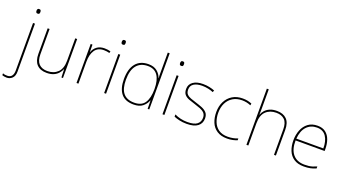

<svg xmlns="http://www.w3.org/2000/svg" viewBox="-119 -1481 4379 2441"><g transform="rotate(20 2070.5 -260.0)"><path d="M78.1 -689.9Q78.1 -702.1 83.3 -711.7Q88.4 -721.2 103 -721.2Q121.1 -721.2 125.7 -711.7Q130.4 -702.1 130.4 -689.9Q130.4 -676.8 125.7 -668Q121.1 -659.2 103 -659.2Q88.4 -659.2 83.3 -668Q78.1 -676.8 78.1 -689.9ZM11.2 240.2Q-7.8 240.2 -22.7 237.1Q-37.6 233.9 -49.8 230V204.1Q-34.7 210.9 -19.3 212.9Q-3.9 214.8 11.2 214.8Q51.3 214.8 70.8 188.5Q90.3 162.1 90.3 116.2V-527.8H116.2V120.1Q116.2 181.2 85.2 210.7Q54.2 240.2 11.2 240.2Z M661.1 -226.1V-527.8H687V0H666L662.1 -110.8H660.2Q647.5 -79.1 624.5 -52.7Q601.1 -24.9 562.5 -7.6Q523.9 9.8 468.3 9.8Q379.9 9.8 334 -39.1Q288.1 -87.9 288.1 -182.1V-527.8H314V-186Q314 -98.1 354 -56.6Q394 -15.1 468.3 -15.1Q554.2 -15.1 607.7 -66.7Q661.1 -118.2 661.1 -226.1Z M1057.1 -536.1Q1081.1 -536.1 1100.6 -533Q1120.1 -529.8 1138.2 -524.9L1132.3 -501Q1113.3 -505.9 1096.2 -508.5Q1079.1 -511.2 1057.1 -511.2Q974.1 -511.2 935.1 -453.1Q896 -395 896 -296.9V0H870.1V-527.8H894L896 -426.8H897.9Q912.1 -473.1 952.6 -504.6Q993.2 -536.1 1057.1 -536.1Z M1256.8 -721.2Q1274.9 -721.2 1279.3 -711.7Q1283.7 -702.1 1283.7 -689.9Q1283.7 -676.8 1279.3 -668Q1274.9 -659.2 1256.8 -659.2Q1241.7 -659.2 1236.8 -668Q1231.9 -676.8 1231.9 -689.9Q1231.9 -702.1 1236.8 -711.7Q1241.7 -721.2 1256.8 -721.2ZM1244.1 0V-527.8H1270V0Z M1643.6 9.8Q1529.3 9.8 1474.4 -58.1Q1419.4 -126 1419.4 -253.9Q1419.4 -391.1 1479 -464.6Q1538.6 -538.1 1651.4 -538.1Q1723.6 -538.1 1768.1 -502Q1812.5 -465.8 1828.6 -414.1H1830.6Q1829.6 -431.2 1829.1 -447.8Q1828.6 -464.4 1828.6 -480.5V-759.8H1854.5V0H1832.5L1830.6 -112.8H1828.6Q1810.5 -63 1766.6 -26.6Q1722.7 9.8 1643.6 9.8ZM1643.6 -15.1Q1743.7 -15.1 1786.1 -80.6Q1828.6 -146 1828.6 -263.2V-266.1Q1828.6 -386.2 1784.4 -449.7Q1740.2 -513.2 1651.4 -513.2Q1552.2 -513.2 1499.3 -448.5Q1446.3 -383.8 1446.3 -253.9Q1446.3 -133.8 1494.4 -74.5Q1542.5 -15.1 1643.6 -15.1Z M2045.9 -721.2Q2064 -721.2 2068.4 -711.7Q2072.8 -702.1 2072.8 -689.9Q2072.8 -676.8 2068.4 -668Q2064 -659.2 2045.9 -659.2Q2030.8 -659.2 2025.9 -668Q2021 -676.8 2021 -689.9Q2021 -702.1 2025.9 -711.7Q2030.8 -721.2 2045.9 -721.2ZM2033.2 0V-527.8H2059.1V0Z M2560.5 -133.8Q2560.5 -66.9 2511 -28.6Q2461.4 9.8 2362.3 9.8Q2307.6 9.8 2262.5 -0.7Q2217.3 -11.2 2188.5 -23.9V-54.2Q2268.1 -15.1 2362.3 -15.1Q2453.6 -15.1 2493.7 -46.6Q2533.7 -78.1 2533.7 -133.8Q2533.7 -172.4 2512.2 -196.8Q2490.2 -220.2 2453.9 -234.6Q2417.5 -249 2373.5 -262.2Q2326.7 -276.4 2289.1 -290.5Q2250.5 -305.2 2228 -331.5Q2205.6 -357.9 2205.6 -407.2Q2205.6 -467.8 2254.6 -502.9Q2303.7 -538.1 2387.7 -538.1Q2434.6 -538.1 2475.1 -529.5Q2515.6 -521 2547.4 -507.8L2536.6 -482.9Q2508.3 -496.1 2467.8 -504.6Q2427.2 -513.2 2387.7 -513.2Q2315.4 -513.2 2273.9 -486.6Q2232.4 -460 2232.4 -407.2Q2232.4 -366.2 2252.9 -344.7Q2273.4 -323.2 2307.4 -311Q2341.3 -298.8 2382.3 -286.1Q2404.3 -279.3 2425.5 -271.7Q2446.8 -264.2 2467.3 -256.3Q2508.3 -240.2 2534.4 -212.2Q2560.5 -184.1 2560.5 -133.8Z M2909.2 9.8Q2824.7 9.8 2771 -25.9Q2716.8 -61 2691.4 -122.6Q2666 -184.1 2666 -261.2Q2666 -341.8 2697.8 -404.3Q2729.5 -466.8 2787.4 -502.4Q2845.2 -538.1 2925.8 -538.1Q2961.9 -538.1 2991.5 -532Q3021 -525.9 3048.8 -514.2L3043.9 -488.8Q3014.2 -502 2984.6 -507.6Q2955.1 -513.2 2925.8 -513.2Q2854 -513.2 2801.8 -481.4Q2749 -449.2 2720.9 -392.1Q2692.9 -335 2692.9 -261.2Q2692.9 -192.4 2715.3 -137.2Q2737.8 -81.1 2785.4 -48.1Q2833 -15.1 2909.2 -15.1Q2944.8 -15.1 2980.5 -22Q3016.1 -28.8 3044.9 -41V-16.1Q3020 -5.9 2985.1 2Q2950.2 9.8 2909.2 9.8Z M3168.9 0V-759.8H3194.8V-496.1Q3194.8 -474.1 3194.3 -456.5Q3193.8 -439 3192.9 -417H3194.8Q3204.6 -447.8 3229.5 -476.1Q3253.9 -503.9 3293 -521Q3332 -538.1 3388.2 -538.1Q3473.1 -538.1 3520.5 -491Q3567.9 -443.8 3567.9 -346.2V0H3542V-345.2Q3542 -433.1 3501.5 -473.1Q3460.9 -513.2 3388.2 -513.2Q3301.8 -513.2 3248.3 -461.7Q3194.8 -410.2 3194.8 -301.8V0Z M3938.5 -538.1Q4005.9 -538.1 4047.9 -505.4Q4090.3 -472.7 4110.4 -416.3Q4130.4 -359.9 4130.4 -291V-266.1H3737.3Q3735.4 -145 3789.8 -80.1Q3844.2 -15.1 3947.3 -15.1Q3979.5 -15.1 4004.6 -18.1Q4029.8 -21 4054.4 -28.6Q4079.1 -36.1 4110.4 -49.8V-22.9Q4072.3 -5.9 4033.9 2Q3995.6 9.8 3947.3 9.8Q3864.3 9.8 3812 -25.4Q3759.3 -60.1 3734.9 -121.1Q3710.4 -182.1 3710.4 -258.8Q3710.4 -334 3735.4 -397.5Q3760.3 -460.9 3810.8 -499.5Q3861.3 -538.1 3938.5 -538.1ZM3938.5 -513.2Q3854.5 -513.2 3801 -456.5Q3747.6 -399.9 3738.3 -291H4103.5Q4104.5 -390.1 4063.5 -451.7Q4022.5 -513.2 3938.5 -513.2Z"/></g></svg>

Font: Nokora Thin
Style: Regular
Weight: 100
Designer: Danh Hong
Version: Version 8.000; ttfautohint (v1.8.3)